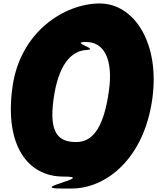

<svg xmlns="http://www.w3.org/2000/svg" viewBox="-20 -967 906 1107"><path d="M52 -466C4 -122 145 51 344 51C543 51 135 120 334 120H393C592 120 810 -52 858 -396C903 -718 754 -947 555 -947C356 -947 97 -788 52 -466ZM289 -397C315 -584 385 -679 487 -679H470C571 -679 374 -725 476 -725C577 -725 634 -631 608 -443C580 -243 521 -148 420 -148C318 -148 261 -197 289 -397Z"/></svg>

Font: Chaingun
Style: Ita
Weight: 400
Version: Version 0.91